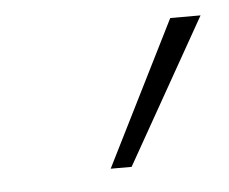

<svg xmlns="http://www.w3.org/2000/svg" viewBox="-30 -743 316 265"><g transform="rotate(-5 128.0 -611.0)"><path d="M114 -511 214 -711H256L143 -511Z"/></g></svg>

Font: Ysabeau Infant ExtraLight
Style: Italic
Weight: 250
Italic angle: -12°
Designer: Christian Thalmann (Catharsis Fonts)
Version: Version 2.001;gftools[0.9.30]; featfreeze: ss01,ss02,lnum